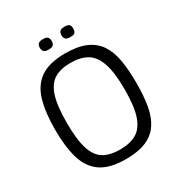

<svg xmlns="http://www.w3.org/2000/svg" viewBox="-189 -937 1006 1074"><g transform="rotate(-30 314.0 -400.0)"><path d="M51 -334Q51 -445 73.5 -521.5Q96 -598 153 -637Q210 -676 313 -676Q393 -676 444.5 -653.5Q496 -631 525 -588Q554 -545 565 -481Q576 -417 576 -334Q576 -251 565 -187.5Q554 -124 525 -80.5Q496 -37 444.5 -15Q393 7 313 7Q210 7 153 -32Q96 -71 73.5 -147Q51 -223 51 -334ZM127 -334Q127 -225 146.5 -164.5Q166 -104 206.5 -80Q247 -56 311 -56Q376 -56 417.5 -80Q459 -104 480 -164Q501 -224 501 -334Q501 -444 480 -505Q459 -566 417.5 -590.5Q376 -615 311 -615Q247 -615 206.5 -590Q166 -565 146.5 -504.5Q127 -444 127 -334ZM283 -773Q283 -757 275 -748.5Q267 -740 244 -740Q223 -740 214.5 -748.5Q206 -757 206 -773Q206 -790 214.5 -798.5Q223 -807 244 -807Q267 -807 275 -798.5Q283 -790 283 -773ZM422 -773Q422 -757 415 -748.5Q408 -740 384 -740Q362 -740 354 -748.5Q346 -757 346 -773Q346 -790 354 -798.5Q362 -807 384 -807Q408 -807 415 -798.5Q422 -790 422 -773Z"/></g></svg>

Font: Glory
Style: Regular
Weight: 400
Designer: Robert Leuschke
Foundry: Robert Leuschke
Version: Version 1.011